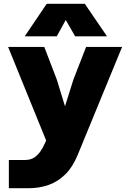

<svg xmlns="http://www.w3.org/2000/svg" viewBox="-20 -809 690 1019"><path d="M281 -388 325 -245 370 -388 437 -560H628L392 14Q366 77 327.5 115.5Q289 154 239.5 172Q190 190 131 190H27V40H114Q143 40 162.5 26.5Q182 13 195.5 -7Q209 -27 218 -48L225 -63L23 -560H215ZM111 -616 228 -789H430L548 -616H379L329 -703L281 -616Z"/></svg>

Font: Azeret Mono Thin ExtraBold
Style: Regular
Weight: 800
Version: Version 1.002